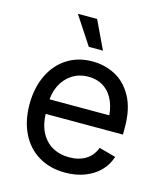

<svg xmlns="http://www.w3.org/2000/svg" viewBox="-114 -848 812 946"><g transform="rotate(15 291.5 -375.0)"><path d="M50.8 -268.6Q50.8 -351.6 81.3 -416.3Q111.8 -481 167.5 -516.8Q223.1 -552.7 296.4 -552.7Q358.9 -552.7 412.6 -525.1Q466.3 -497.6 500.2 -436.3Q534.2 -375 534.2 -279.8V-243.2H110.4V-317.4H486.8L445.8 -290Q445.8 -344.7 428.7 -386.2Q411.6 -427.7 378.2 -451.2Q344.7 -474.6 296.4 -474.6Q249 -474.6 213.4 -450.9Q177.7 -427.2 158.7 -388.2Q139.6 -349.1 139.6 -304.2V-254.9Q139.6 -195.3 160.4 -152.8Q181.2 -110.4 219 -88.4Q256.8 -66.4 307.1 -66.4Q356 -66.4 390.6 -87.9Q425.3 -109.4 440.4 -150.4L525.4 -127Q512.7 -85.4 482.2 -54.2Q451.7 -22.9 406.7 -5.6Q361.8 11.7 306.6 11.7Q228.5 11.7 170.7 -23.2Q112.8 -58.1 81.8 -121.6Q50.8 -185.1 50.8 -268.6ZM165.5 -760.7H263.7L332 -617.2H259.8Z"/></g></svg>

Font: Inter RS Variable
Style: Regular
Weight: 400
Designer: Rasmus Andersson (customised by Maria Ramos and Noel Pretorius)
Foundry: rsms
Version: Version 3.001;Glyphs 3.2.3 (3260)